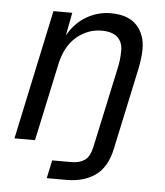

<svg xmlns="http://www.w3.org/2000/svg" viewBox="-51 -587 670 782"><g transform="rotate(5 284.5 -196.0)"><path d="M169 150 185 76H264Q296 76 317 62Q338 48 347 8L417 -317Q421 -334 423.5 -353Q426 -372 426 -394Q426 -429 404.5 -448.5Q383 -468 340 -468Q283 -468 237.5 -429.5Q192 -391 176 -317L108 0H24L137 -530H214L196 -436Q226 -489 272.5 -515.5Q319 -542 370 -542Q442 -542 477 -504.5Q512 -467 512 -408Q512 -384 507.5 -355Q503 -326 498 -306L431 7Q415 83 368 116.5Q321 150 250 150Z"/></g></svg>

Font: Geist Regular
Style: Italic
Weight: 400
Italic angle: -12°
Designer: Basement.studio, Andrés Briganti, Mateo Zaragoza
Foundry: Basement.studio, Vercel, Andrés Briganti, Guido Ferreyra, Mateo Zaragoza
Version: Version 1.500; ttfautohint (v1.8.4.7-5d5b)